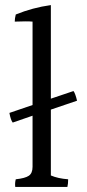

<svg xmlns="http://www.w3.org/2000/svg" viewBox="-20 -833 341 755"><path d="M108 -177V-378L30 -351Q22 -361 17 -389L108 -420V-748Q98 -749 80 -749Q62 -749 38 -748Q38 -760 42 -776Q108 -803 180 -813V-445L269 -475Q276 -466 283 -437L180 -402V-143Q208 -131 248 -128Q248 -110 245 -98H40Q38 -113 42 -128Q79 -132 93.5 -142Q108 -152 108 -177Z"/></svg>

Font: Halant
Style: Regular
Weight: 400
Designer: Hitesh Malaviya (Devanagari), Satya Rajpurohit (Latin)
Foundry: Indian Type Foundry
Version: Version 1.101;PS 1.0;hotconv 1.0.78;makeotf.lib2.5.61930; tt